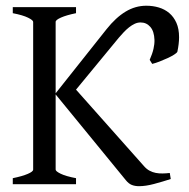

<svg xmlns="http://www.w3.org/2000/svg" viewBox="-20 -640 657 667"><path d="M24.4 0V-21Q57.6 -27.8 76.4 -35.9Q95.2 -43.9 95.2 -50.8V-564Q95.2 -569.8 77.4 -578.6Q59.6 -587.4 24.4 -594.2V-615.2H244.1V-594.2Q210.9 -587.4 192.1 -579.1Q173.3 -570.8 173.3 -564V-315.9L350.1 -538.6Q382.3 -579.1 416.3 -599.6Q450.2 -620.1 488.3 -620.1Q511.2 -620.1 531.7 -614Q552.2 -607.9 567.9 -594.7Q583.5 -581.5 592.8 -560.8Q602.1 -540 602.1 -510.7Q602.1 -488.3 596.2 -460.4Q594.7 -456.5 585.2 -450.4Q575.7 -444.3 562.5 -438.2Q549.3 -432.1 534.9 -426.5Q520.5 -420.9 508.8 -418L500 -432.1Q509.3 -453.1 513.2 -470.2Q517.1 -487.3 516.6 -501.5Q515.6 -531.2 502.2 -546.6Q488.8 -562 468.3 -562Q458 -562 448 -557.4Q438 -552.7 428.5 -545.2Q418.9 -537.6 409.9 -528.1Q400.9 -518.6 392.6 -508.8L244.1 -328.6L481 -62Q489.7 -52.2 499.8 -46.9Q509.8 -41.5 521.2 -39.3Q532.7 -37.1 544.9 -37.4Q557.1 -37.6 569.8 -39.1L573.2 -18.1Q544.4 -8.8 515.4 -1Q486.3 6.8 462.9 6.8Q448.7 6.8 437.7 2.4Q426.8 -2 417 -14.2L173.3 -312V-50.8Q173.3 -44.9 190.9 -36.4Q208.5 -27.8 244.1 -21V0Z"/></svg>

Font: Gentium Basic
Style: Regular
Weight: 400
Designer: J. Victor Gaultney and Annie Olsen
Foundry: SIL International
Version: Version 1.100